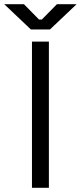

<svg xmlns="http://www.w3.org/2000/svg" viewBox="-72 -899 386 919"><path d="M162 0H81V-700H162ZM167.2 -758H75.8L-51.8 -879H42.5L114.8 -805.5H128.2L200.5 -879H294.8Z"/></svg>

Font: Space Grotesk Variable Light
Style: Regular
Weight: 300
Designer: Florian Karsten
Foundry: Florian Karsten
Version: Version 2.000